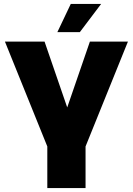

<svg xmlns="http://www.w3.org/2000/svg" viewBox="-20 -954 674 974"><path d="M220 0V-211L5 -743H206L321 -409L436 -743H629L414 -211V0ZM271 -791 339 -934H493L385 -791Z"/></svg>

Font: Exo Thin Black
Style: Regular
Weight: 900
Version: Version 2.000